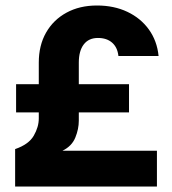

<svg xmlns="http://www.w3.org/2000/svg" viewBox="-20 -678 625 698"><path d="M38.5 -372H121V-450.5Q121 -513 147.5 -559.5Q174 -606 221.8 -632Q269.5 -658 332.5 -658Q394.5 -658 443 -635Q491.5 -612 521.2 -570.8Q551 -529.5 556.5 -474.5H410.5Q407 -506 387.5 -523Q368 -540 336 -540Q302.5 -540 284.5 -516.5Q266.5 -493 266.5 -450.5V-372H449V-269.5H266.5V-239.5Q266.5 -209 253.8 -177.8Q241 -146.5 207 -130H550.5V0H35V-136Q84.5 -153 102.8 -184.8Q121 -216.5 121 -247.5V-269.5H38.5Z"/></svg>

Font: Overused Grotesk
Style: Bold
Weight: 710
Version: Version 0.004